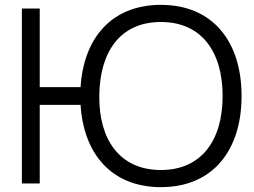

<svg xmlns="http://www.w3.org/2000/svg" viewBox="-20 -755 1044 790"><path d="M143.5 0V-323.5H311.5C324 -122 439 15 642 15C857.5 15 974 -138.5 974 -360C974 -581.5 857.5 -735 642 -735C439 -735 324 -598 311.5 -396.5H143.5V-720H70V0ZM642 -55.5C473 -55.5 387 -180 388.5 -360C390 -540 473 -664.5 642 -664.5C811 -664.5 896 -540 896 -360C896 -180 811 -55.5 642 -55.5Z"/></svg>

Font: Vela Sans
Style: Regular
Weight: 400
Designer: Principal design: Mikhail Sharanda - project Manrope.
Design modification: Ravid Balaliev
Foundry: Mikhail Sharanda
Version: Version 1.001